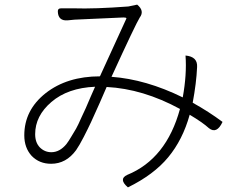

<svg xmlns="http://www.w3.org/2000/svg" viewBox="-20 -756 1040 830"><path d="M770 -335Q788 -434 782 -516Q835 -511 832 -466Q829 -397 813 -312Q883 -273 942 -229Q917 -175 883 -202Q857 -226 800 -260Q770 -152 707 -76Q645 -1 533 54Q491 18 530 0Q699 -69 758 -285Q598 -372 441 -380Q435 -366 411 -311Q387 -257 374 -229Q361 -201 342 -164Q323 -127 309 -107Q266 -48 201 -48Q150 -48 117 -82Q85 -117 85 -171Q85 -280 177 -353Q270 -426 412 -426Q509 -639 526 -675Q530 -682 502 -680L302 -671L272 -668Q232 -665 230 -705Q229 -720 244 -720H299Q388 -717 535 -728L573 -736Q606 -709 584 -680Q567 -653 462 -424Q611 -413 770 -335ZM132 -176Q132 -140 152 -119Q173 -98 202 -98Q238 -98 267 -133Q277 -146 288 -165Q300 -184 309 -200Q318 -216 331 -246Q345 -276 351 -289Q357 -302 372 -338L391 -381Q273 -376 202 -315Q132 -255 132 -176Z"/></svg>

Font: Swei Half Moon CJK SC
Style: Light
Weight: 300
Version: Version 2.071